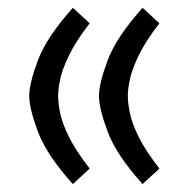

<svg xmlns="http://www.w3.org/2000/svg" viewBox="-20 -464 490 484"><path d="M229.5 -222.2Q229.5 -190.4 251.5 -131.8Q273.4 -73.2 339.4 0L381.8 -39.1Q346.2 -85 329.3 -119.4Q312.5 -153.8 307.4 -179.2Q302.2 -204.6 302.2 -222.7Q302.2 -239.3 307.6 -264.6Q313 -290 330.1 -325.2Q347.2 -360.4 381.8 -405.3L339.4 -444.3Q273.4 -370.6 251.5 -312.3Q229.5 -253.9 229.5 -222.2ZM53.7 -222.2Q53.7 -190.4 75.7 -131.8Q97.7 -73.2 163.6 0L206.1 -39.1Q170.4 -85 153.6 -119.4Q136.7 -153.8 131.6 -179.2Q126.5 -204.6 126.5 -222.7Q126.5 -239.3 131.8 -264.6Q137.2 -290 154.3 -325.2Q171.4 -360.4 206.1 -405.3L163.6 -444.3Q97.7 -370.6 75.7 -312.3Q53.7 -253.9 53.7 -222.2Z"/></svg>

Font: Sahel VF Regular
Style: Regular
Weight: 400
Foundry: Saber Rastikerdar (saber.rastikerdar@gmail.com)
Version: Version 3.4.0